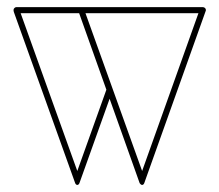

<svg xmlns="http://www.w3.org/2000/svg" viewBox="-20 -521 615 539"><path d="M372 -7 200 -490Q199 -492 199 -493Q199 -496 201.5 -498Q204 -500 208 -500Q211 -500 213 -499Q215 -498 216 -495L379 -41L541 -495Q543 -500 549 -500Q553 -500 555.5 -498Q558 -496 558 -493Q558 -491 557 -489L385 -7Q384 -4 381.5 -2.5Q379 -1 376.5 -2.5Q374 -4 372 -7ZM191 -7 19 -487Q18 -490 18 -493Q18 -496 20.5 -498.5Q23 -501 26 -501Q29 -501 31.5 -499.5Q34 -498 34 -495L197 -41L280 -273Q281 -275 283 -276.5Q285 -278 288 -278L296 -267L203 -7Q202 -4 199.5 -2.5Q197 -1 194.5 -2.5Q192 -4 191 -7ZM32 -484Q28 -484 23.5 -485.5Q19 -487 19 -493Q19 -496 21 -498.5Q23 -501 26 -501H549Q553 -501 555.5 -498.5Q558 -496 558 -493Q558 -489 553.5 -486.5Q549 -484 545 -484Z"/></svg>

Font: Libertine-Super Thin
Style: Regular
Weight: 100
Designer: Bastien Sozeau
Foundry: NBR — Bastien Sozeau
Version: Version 2.003;gftools[0.9.33]